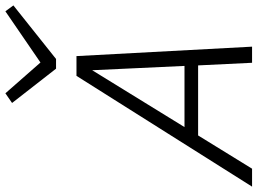

<svg xmlns="http://www.w3.org/2000/svg" viewBox="-162 -818 960 716"><g transform="rotate(-90 318.0 -460.0)"><path d="M292 -895 328.1 -919.9 442.9 -789.1 633.8 -919.9 655.8 -890.1 456.1 -731H419.9ZM46.9 0H-20L393.1 -654.8H466.8L502 0H441.9L432.1 -201.2H170.9ZM202.1 -252H430.2L414.1 -596.2Z"/></g></svg>

Font: IntelOne Mono Light
Style: Italic
Weight: 300
Italic angle: -16°
Designer: Fred Shallcrass
Foundry: Frere-Jones Type LLC
Version: Version 1.200;hotconv 1.1.0;makeotfexe 2.6.0;FJTRelease1.2